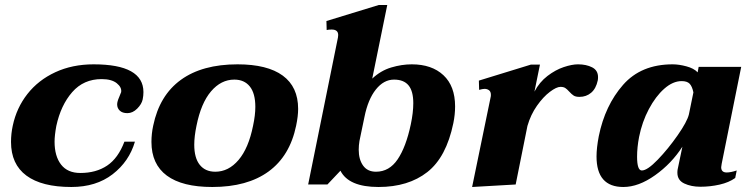

<svg xmlns="http://www.w3.org/2000/svg" viewBox="-20 -737 3001 767"><path d="M24 -170Q24 -203 31 -235Q46 -306 89.5 -361.5Q133 -417 201 -448.5Q269 -480 354 -480Q553 -480 553 -369Q553 -355 550 -340Q546 -321 528 -303Q510 -285 489 -285Q469 -285 458.5 -295Q448 -305 448 -320Q448 -331 456 -349Q461 -360 464 -369Q467 -388 446.5 -404.5Q426 -421 386 -421Q314 -421 268.5 -369Q223 -317 205 -234Q198 -196 198 -171Q198 -113 224 -79.5Q250 -46 301 -46Q364 -46 408 -75.5Q452 -105 477 -171H519Q496 -92 430 -41Q364 10 265 10Q147 10 85.5 -35.5Q24 -81 24 -170Z M585 -170Q585 -203 592 -235Q617 -356 702.5 -418Q788 -480 929 -480Q1048 -480 1109.5 -435Q1171 -390 1171 -302Q1171 -273 1163 -235Q1138 -114 1053 -52Q968 10 828 10Q708 10 646.5 -35.5Q585 -81 585 -170ZM991 -235Q1000 -277 1000 -310Q1000 -364 978 -391.5Q956 -419 916 -419Q863 -419 823 -372Q783 -325 765 -235Q756 -192 756 -159Q756 -106 778 -78.5Q800 -51 840 -51Q893 -51 933 -98Q973 -145 991 -235Z M1340 -55 1288 0H1211L1330 -587Q1331 -591 1331 -597Q1331 -619 1305 -619Q1292 -619 1285 -617L1284 -653L1493 -717H1527L1467 -423Q1501 -455 1543 -467.5Q1585 -480 1625 -480Q1705 -480 1751.5 -436.5Q1798 -393 1798 -312Q1798 -279 1791 -245Q1763 -109 1687 -49.5Q1611 10 1492 10Q1373 10 1340 -55ZM1621 -240Q1631 -287 1631 -325Q1631 -373 1612 -396Q1593 -419 1554 -419Q1513 -419 1481.5 -379.5Q1450 -340 1436 -270L1416 -174Q1413 -156 1413 -139Q1413 -100 1430.5 -75.5Q1448 -51 1482 -51Q1535 -51 1568.5 -100.5Q1602 -150 1621 -240Z M2369 -429Q2369 -421 2368 -416Q2361 -383 2341.5 -366.5Q2322 -350 2295 -350Q2280 -350 2272 -355Q2264 -360 2254 -371Q2245 -381 2238 -385.5Q2231 -390 2219 -390Q2203 -390 2176.5 -370Q2150 -350 2125 -314.5Q2100 -279 2087 -234L2040 0L1866 10L1940 -349Q1941 -352 1941 -358Q1941 -371 1933.5 -376.5Q1926 -382 1916 -382Q1908 -382 1894 -378L1893 -415L2101 -479H2137L2115 -371Q2135 -409 2167 -433.5Q2199 -458 2232 -469Q2265 -480 2289 -480Q2322 -480 2345.5 -468Q2369 -456 2369 -429Z M2363 -112Q2363 -146 2372 -193Q2397 -316 2469 -398Q2541 -480 2667 -480Q2692 -480 2722 -472Q2752 -464 2767 -448L2771 -470H2941L2863 -83Q2861 -73 2861 -69Q2861 -48 2883 -48Q2899 -48 2923 -56L2917 -26Q2892 -8 2854.5 0.5Q2817 9 2778 9Q2741 9 2713.5 -4Q2686 -17 2686 -47Q2686 -55 2687 -60L2706 -151Q2663 -84 2597 -37Q2531 10 2470 10Q2363 10 2363 -112ZM2732 -280 2750 -368Q2745 -392 2735 -402.5Q2725 -413 2703 -413Q2668 -413 2633.5 -382.5Q2599 -352 2572 -301Q2545 -250 2533 -190Q2525 -148 2525 -111Q2525 -56 2544 -56Q2566 -56 2607.5 -99Q2649 -142 2687 -196.5Q2725 -251 2732 -280Z"/></svg>

Font: Taviraj
Style: Bold Italic
Weight: 700
Italic angle: -12°
Designer: Katatrad Team
Foundry: CadsonDemak
Version: Version 1.001